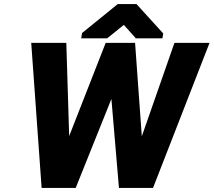

<svg xmlns="http://www.w3.org/2000/svg" viewBox="-20 -921 1047 941"><path d="M133 -711 184 0H351L526 -436L563 0H730L1007 -711H835L675 -253L642 -711H498L319 -254L305 -711ZM378 -733H505L587 -799L646 -733H776L780 -757L649 -901H557L382 -759Z"/></svg>

Font: Asimov Pro
Style: UltObl
Weight: 900
Designer: Google
Version: Version 2.000980; 2014